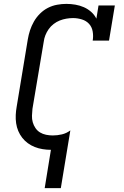

<svg xmlns="http://www.w3.org/2000/svg" viewBox="-20 -763 640 988"><path d="M210 205 242 8Q221 8 199.5 4.5Q178 1 159 -6.5Q140 -14 123.5 -26Q107 -38 94.5 -54Q82 -70 74 -89Q66 -108 63 -129Q60 -150 61 -171.5Q62 -193 66 -215L123 -560Q127 -584 134.5 -607Q142 -630 154.5 -652Q167 -674 185.5 -692.5Q204 -711 226.5 -722.5Q249 -734 273.5 -738.5Q298 -743 321 -743Q345 -743 368 -739Q391 -735 411.5 -726Q432 -717 449 -702Q466 -687 476 -667L487 -735H571L541 -554H457Q461 -577 457 -600.5Q453 -624 438.5 -640Q424 -656 401.5 -663Q379 -670 356 -670Q339 -670 321.5 -667Q304 -664 287.5 -657.5Q271 -651 256 -639.5Q241 -628 230.5 -613Q220 -598 213.5 -581.5Q207 -565 205 -548L147 -203Q145 -185 144.5 -167.5Q144 -150 148.5 -134Q153 -118 162.5 -104Q172 -90 186 -81.5Q200 -73 217 -69.5Q234 -66 252 -66Q275 -66 298.5 -71.5Q322 -77 342 -92L293 205Z"/></svg>

Font: Iosevka Slab Extended Oblique
Style: Regular
Weight: 400
Width: 7
Italic angle: -9°
Monospace: yes
Designer: Belleve Invis
Foundry: Belleve Invis
Version: Version 11.1.0; ttfautohint (v1.8.3)